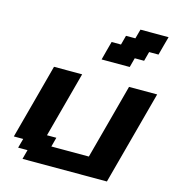

<svg xmlns="http://www.w3.org/2000/svg" viewBox="-139 -1118 1134 1236"><g transform="rotate(15 427.5 -500.0)"><path d="M125 0H687.5Q715.3 -104 771.2 -312.3Q827.1 -520.5 855 -625H667.5Q645.5 -542 600.8 -375.2Q556.2 -208.5 533.7 -125H283.7L300.3 -187.5H237.8L355 -625H167.5Q145.5 -542 100.8 -375Q56.2 -208 33.7 -125H96.2L79.1 -62.5H141.6ZM451.2 -750H638.7L655.3 -812.5H717.8L734.4 -875H796.9Q802.2 -896 813.5 -937.5Q824.7 -979 830.6 -1000H643.1L626 -937.5H563.5L546.9 -875H484.4Q478.5 -854 467.5 -812.5Q456.5 -771 451.2 -750Z"/></g></svg>

Font: Faithful 32x
Style: SemiboldOblique
Weight: 400
Foundry: Faithful Resource Pack
Version: Version 1.0; January 27, 2023